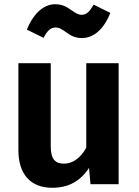

<svg xmlns="http://www.w3.org/2000/svg" viewBox="-20 -871 656 908"><path d="M367 -691C428 -691 474 -740 502 -810L423 -849C405 -818 390 -801 366 -801C349 -801 335 -811 316 -824C295 -839 274 -851 241 -851C179 -851 133 -796 107 -731L186 -692C203 -724 218 -741 243 -741C261 -741 275 -731 295 -717C315 -702 337 -691 367 -691ZM541 -572H388V-172C361 -125 325 -97 283 -97C241 -97 220 -118 220 -180V-572H67V-161C67 -51 121 17 227 17C303 17 359 -13 401 -77L408 0H541Z"/></svg>

Font: Glow Sans SC Normal
Style: Bold
Weight: 700
Designer: Ryoko NISHIZUKA (kana, bopomofo & ideographs); Paul D. Hunt (Latin, Greek & Cyrillic); Sandoll Communications, Soo-young
Version: Version 0.93